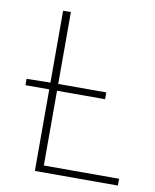

<svg xmlns="http://www.w3.org/2000/svg" viewBox="-77 -719 630 779"><g transform="rotate(10 238.0 -330.0)"><path d="M22 -336V-362L122 -364H350V-336ZM120 0V-660H152V-28H462V0Z"/></g></svg>

Font: Source Sans 3
Style: Regular
Weight: 200
Designer: Paul D. Hunt
Foundry: Adobe
Version: Version 3.046;hotconv 1.0.118;makeotfexe 2.5.65603